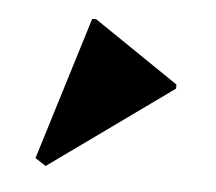

<svg xmlns="http://www.w3.org/2000/svg" viewBox="-32 -843 357 317"><g transform="rotate(5 146.5 -684.5)"><path d="M53.8 -560.4 36 -572 109.2 -809H116L257.2 -713.2V-706.4Z"/></g></svg>

Font: Platypi Light
Style: Regular
Weight: 300
Designer: David Sargent
Foundry: Bolt Cutter Type
Version: Version 1.200